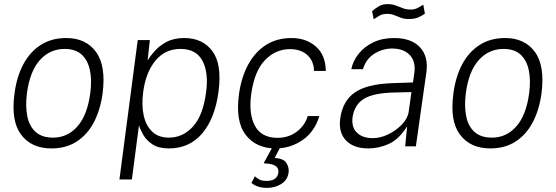

<svg xmlns="http://www.w3.org/2000/svg" viewBox="-20 -712 2704 934"><path d="M230 10Q133 10 82.8 -56.8Q32.5 -123.5 50.5 -256.5Q61 -338 93.2 -398.8Q125.5 -459.5 178 -493.2Q230.5 -527 302 -527Q398 -527 447.2 -459.2Q496.5 -391.5 479 -256.5Q468 -177 436.5 -117Q405 -57 353.2 -23.5Q301.5 10 230 10ZM238 -42.5Q308.5 -42.5 356.8 -97.2Q405 -152 419 -258Q427.5 -321 417.5 -369.8Q407.5 -418.5 377.5 -446.2Q347.5 -474 294.5 -474Q222.5 -474 173.8 -419.5Q125 -365 111 -258Q103 -195 112.8 -146.5Q122.5 -98 153.2 -70.2Q184 -42.5 238 -42.5Z M561 161 650 -517H709L698 -418Q709.5 -437.5 732 -463.2Q754.5 -489 790 -508Q825.5 -527 876 -527Q966 -527 1013.2 -463.2Q1060.5 -399.5 1043 -267Q1026.5 -138 964.5 -64Q902.5 10 802 10Q752 10 722.2 -9.5Q692.5 -29 677.2 -55.5Q662 -82 656 -102.5L621.5 161ZM801.5 -42.5Q869.5 -42.5 918.8 -96.5Q968 -150.5 982.5 -263.5Q995.5 -359 964.8 -416.5Q934 -474 858 -474Q782.5 -474 735.5 -416.2Q688.5 -358.5 676.5 -263.5Q668 -200.5 679 -150.5Q690 -100.5 720.5 -71.5Q751 -42.5 801.5 -42.5Z M1321.5 10Q1225.5 10 1174.8 -56.5Q1124 -123 1143 -257Q1154.5 -337.5 1187.5 -398.2Q1220.5 -459 1273.5 -493Q1326.5 -527 1398 -527Q1469.5 -527 1516.5 -485.8Q1563.5 -444.5 1565 -367H1507.5Q1507 -414 1475.8 -443.5Q1444.5 -473 1390.5 -473Q1321 -473 1269.5 -420Q1218 -367 1202.5 -257Q1188.5 -160 1219.8 -100.8Q1251 -41.5 1330 -41.5Q1384 -41.5 1423.8 -71.5Q1463.5 -101.5 1477 -147.5H1533.5Q1510.5 -71 1451.5 -30.5Q1392.5 10 1321.5 10ZM1278.5 202Q1232.5 202 1203 178L1220 145.5Q1229.5 155 1242.2 161.5Q1255 168 1276.5 168Q1328 168 1334 128.5Q1340.5 85.5 1269 83Q1260.5 83 1265 77.5L1310 -5H1348L1316.5 56Q1360.5 59.5 1373.8 81.5Q1387 103.5 1384 127Q1378.5 164.5 1347.8 183.2Q1317 202 1278.5 202Z M1771.5 10Q1700.5 10 1663.2 -28.8Q1626 -67.5 1635 -135.5Q1647 -222 1707 -262.8Q1767 -303.5 1889.5 -307.5L1989 -311L1995.5 -356.5Q2003.5 -413 1973.2 -444.5Q1943 -476 1886.5 -476Q1840 -475.5 1800.2 -450.2Q1760.5 -425 1745.5 -375.5H1689Q1697 -415.5 1724.5 -450.2Q1752 -485 1795.8 -506Q1839.5 -527 1897 -527Q1981 -527 2023 -482Q2065 -437 2054 -359L2003 0H1951L1960.5 -97.5Q1921 -34.5 1872.2 -12.2Q1823.5 10 1771.5 10ZM1793.5 -40Q1830 -40 1868.5 -58.5Q1907 -77 1935.2 -106.5Q1963.5 -136 1968 -168L1981.5 -264L1899 -262Q1798.5 -260 1751.5 -232Q1704.5 -204 1695 -141Q1689 -93.5 1716.2 -66.8Q1743.5 -40 1793.5 -40ZM1798 -618.5 1790 -657.5Q1807 -672.5 1824.2 -682.2Q1841.5 -692 1866 -692Q1887 -692 1904.5 -685.5Q1922 -679 1939.2 -672.2Q1956.5 -665.5 1977 -665.5Q1996 -665.5 2010 -672.5Q2024 -679.5 2039 -689.5L2047 -645.5Q2035 -637 2016.5 -628.2Q1998 -619.5 1969.5 -619.5Q1946 -619.5 1929.5 -625.8Q1913 -632 1898.2 -638.2Q1883.5 -644.5 1863.5 -644.5Q1840.5 -644.5 1826 -636Q1811.5 -627.5 1798 -618.5Z M2365 10Q2268 10 2217.8 -56.8Q2167.5 -123.5 2185.5 -256.5Q2196 -338 2228.2 -398.8Q2260.5 -459.5 2313 -493.2Q2365.5 -527 2437 -527Q2533 -527 2582.2 -459.2Q2631.5 -391.5 2614 -256.5Q2603 -177 2571.5 -117Q2540 -57 2488.2 -23.5Q2436.5 10 2365 10ZM2373 -42.5Q2443.5 -42.5 2491.8 -97.2Q2540 -152 2554 -258Q2562.5 -321 2552.5 -369.8Q2542.5 -418.5 2512.5 -446.2Q2482.5 -474 2429.5 -474Q2357.5 -474 2308.8 -419.5Q2260 -365 2246 -258Q2238 -195 2247.8 -146.5Q2257.5 -98 2288.2 -70.2Q2319 -42.5 2373 -42.5Z"/></svg>

Font: Public Sans ExtraLight
Style: Italic
Weight: 200
Italic angle: -8°
Designer: The Public Sans project authors (U.S. Web Design System). Libre Franklin designed by Pablo Impallari and Rodrigo Fuenzal
Version: Version 1.007; ttfautohint (v1.8.1) -l 8 -r 50 -G 200 -x 14 